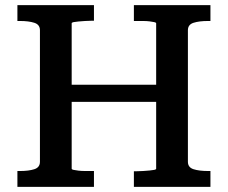

<svg xmlns="http://www.w3.org/2000/svg" viewBox="-20 -730 890 750"><path d="M209 -399H632V-332H209ZM48 0V-62H59Q92 -62 114 -69Q136 -76 136 -98V-612Q136 -634 114 -641Q92 -648 59 -648H48V-710H347V-649H338Q326 -649 312 -648Q298 -647 286 -646Q274 -645 267 -643.5Q260 -642 260 -639V-71Q260 -68 267 -66.5Q274 -65 286 -63.5Q298 -62 312 -62Q326 -62 338 -62H347V0ZM503 0V-61H512Q525 -61 539 -62Q553 -63 564.5 -64Q576 -65 583 -66.5Q590 -68 590 -71V-639Q590 -642 583 -643.5Q576 -645 564.5 -646.5Q553 -648 539 -648Q525 -648 512 -648H503V-710H802V-648H792Q758 -648 736 -641Q714 -634 714 -612V-98Q714 -76 736 -69Q758 -62 792 -62H802V0Z"/></svg>

Font: Roboto Serif 20pt Medium
Style: Regular
Weight: 500
Version: Version 1.008